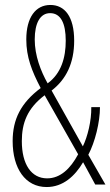

<svg xmlns="http://www.w3.org/2000/svg" viewBox="-20 -744 445 774"><path d="M183 -724C123 -724 86 -673 86 -585C86 -514 108 -458 144 -389C64 -329 31 -263 31 -175C31 -65 82 10 168 10C234 10 282 -34 315 -90L364 0H405L336 -120C363 -171 383 -251 383 -312H348C349 -257 333 -193 314 -154L188 -379C247 -424 279 -490 279 -580C279 -677 241 -724 183 -724ZM182 -691C225 -691 245 -650 245 -580C245 -512 227 -448 172 -408C144 -458 120 -520 120 -585C120 -651 142 -691 182 -691ZM160 -360 295 -122C264 -64 223 -25 170 -25C106 -25 68 -82 68 -175C68 -248 90 -307 160 -360Z"/></svg>

Font: Noto Sans Armenian ExtraCondensed ExtraLight
Style: Regular
Weight: 200
Width: 2
Designer: Monotype Design Team
Foundry: Monotype Imaging Inc.
Version: Version 2.008